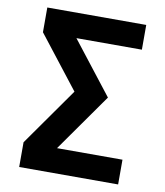

<svg xmlns="http://www.w3.org/2000/svg" viewBox="-82 -798 745 866"><g transform="rotate(10 290.5 -365.0)"><path d="M404.3 -377.9 217.8 -113.3H517.6V0H64.5V-113.3L251 -377.9L64.5 -617.2V-730.5H517.6V-617.2H217.8Z"/></g></svg>

Font: Mgen+ 1c bold
Style: Bold
Weight: 700
Designer: [Source Han Sans]
Ryoko NISHIZUKA  (kana & ideographs); Paul D. Hunt (Latin, Greek & Cyrillic); Wenlong ZHANG  (bopomofo
Version: Version 1.059.20150602